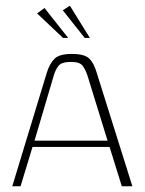

<svg xmlns="http://www.w3.org/2000/svg" viewBox="-20 -653 509 673"><path d="M23 0 144 -398Q154 -430 171 -447Q188 -464 232 -464Q275 -464 292 -448.5Q309 -433 319 -398L444 0H407L364 -138H94L52 0ZM101 -160H357L286 -390Q280 -408 270 -422Q260 -436 229 -436Q195 -436 184.5 -421.5Q174 -407 169 -390ZM201 -520 110 -606 136 -625 219 -520ZM277 -520 200 -617 225 -633 295 -520Z"/></svg>

Font: Genos ExtraLight
Style: Regular
Weight: 250
Designer: Robert E. Leuschke
Foundry: Robert E. Leuschke
Version: Version 1.010